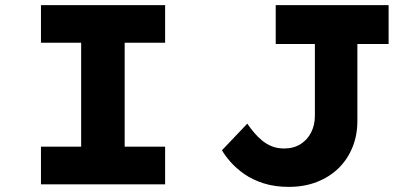

<svg xmlns="http://www.w3.org/2000/svg" viewBox="-20 -720 1604 750"><path d="M140 0V-147H297V-553H140V-700H625V-553H467V-147H625V0ZM1108 10Q1053 10 1009.5 -4Q966 -18 934.5 -40Q903 -62 881 -87Q859 -112 847 -133L946 -237Q959 -218 973 -201.5Q987 -185 1004 -171Q1021 -157 1042 -148.5Q1063 -140 1090 -140Q1127 -140 1154 -157Q1181 -174 1195.5 -203Q1210 -232 1210 -267V-548H1057V-700H1498V-548H1376V-247Q1376 -192 1357 -145Q1338 -98 1303 -63.5Q1268 -29 1218.5 -9.5Q1169 10 1108 10Z"/></svg>

Font: Lexend Giga
Style: Bold
Weight: 700
Version: Version 1.007